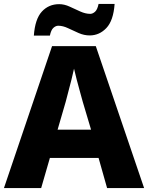

<svg xmlns="http://www.w3.org/2000/svg" viewBox="-20 -950 748 970"><path d="M521 0 478 -152H232L188 0H0L243 -717H464L708 0ZM398 -436Q393 -454 384.5 -485Q376 -516 367.5 -548Q359 -580 354 -603Q349 -580 341 -547.5Q333 -515 324.5 -484Q316 -453 312 -436L271 -295H440ZM151 -770Q157 -854 191.5 -891.5Q226 -929 279 -929Q305 -929 332 -916.5Q359 -904 385.5 -892Q412 -880 436 -880Q448 -880 460 -890.5Q472 -901 478 -930H559Q553 -846 517.5 -808.5Q482 -771 433 -771Q405 -771 377.5 -783Q350 -795 324 -807.5Q298 -820 274 -820Q262 -820 250 -809.5Q238 -799 232 -770Z"/></svg>

Font: Noto Sans Thaana ExtraBold
Style: Regular
Weight: 800
Designer: David Williams
Foundry: Google Inc.
Version: Version 3.001; ttfautohint (v1.8.4.7-5d5b)